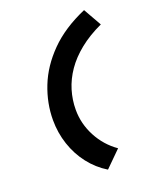

<svg xmlns="http://www.w3.org/2000/svg" viewBox="-167 -811 934 1132"><g transform="rotate(-20 300.0 -245.0)"><path d="M311 221Q247 182 201 122.5Q155 63 130.5 -10.5Q106 -84 106 -164Q106 -269 146.5 -372Q187 -475 274 -563Q361 -651 500 -711L564 -598Q482 -560 423 -512.5Q364 -465 326.5 -410.5Q289 -356 271 -296.5Q253 -237 253 -175Q253 -87 295 -7.5Q337 72 410 123Z"/></g></svg>

Font: Red Hat Mono
Style: Italic
Weight: 400
Italic angle: -12°
Monospace: yes
Designer: Pentagram, MCKL
Foundry: MCKL
Version: Version 1.030